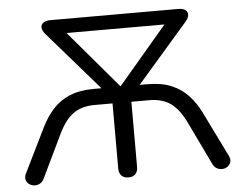

<svg xmlns="http://www.w3.org/2000/svg" viewBox="-51 -767 1057 836"><g transform="rotate(-5 477.5 -349.0)"><path d="M477.5 6.9Q457.6 6.9 447 -4.5Q436.3 -15.9 436.3 -35.7V-320.2H357.9Q301.2 -320.2 264.4 -293.8Q227.6 -267.3 198.8 -206.7L109.2 -20.3Q101.9 -5.2 90.1 0.8Q78.2 6.9 65.6 5.7Q53 4.5 43 -2.8Q33.1 -10 29.9 -22.6Q26.8 -35.2 35 -50.7L131.2 -246.5Q152.6 -289.3 182.4 -321.8Q212.2 -354.2 255.6 -372.2Q298.9 -390.2 359.5 -390.2H417.4L412.7 -368.7L170.1 -648.1Q157.8 -662.9 157.1 -675.6Q156.3 -688.4 166.9 -696.7Q177.4 -705 198 -705H757Q778.1 -705 788.4 -696.7Q798.6 -688.4 797.9 -675.6Q797.2 -662.9 784.9 -648.1L542.3 -368.7L537.2 -390.2H595.1Q656.1 -390.2 699.2 -372.2Q742.3 -354.2 772.6 -321.8Q802.9 -289.3 823.8 -246.5L920 -50.7Q928.2 -34.7 925.1 -22.4Q921.9 -10 911.9 -2.6Q902 4.9 889.4 5.9Q876.8 6.9 864.9 0.8Q853 -5.2 845.8 -20.3L756.2 -206.7Q727.4 -267.3 690.6 -293.8Q653.8 -320.2 597.1 -320.2H518.7V-35.7Q518.7 -15.9 508.3 -4.5Q497.8 6.9 477.5 6.9ZM476.5 -392.3H478.5L717.2 -673.3V-643H237.8V-673.3Z"/></g></svg>

Font: Nunito ExtraLight
Style: Regular
Weight: 200
Designer: Vernon Adams
Foundry: Vernon Adams
Version: Version 3.602